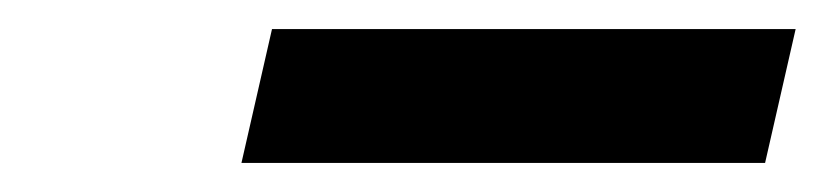

<svg xmlns="http://www.w3.org/2000/svg" viewBox="-20 -737 567 132"><path d="M146 -625 167 -717H527L506 -625Z"/></svg>

Font: Instrument Sans SemiBold
Style: Italic
Weight: 600
Italic angle: -13°
Designer: Rodrigo Fuenzalida
Foundry: fragTYPE
Version: Version 1.000;gftools[0.9.28]